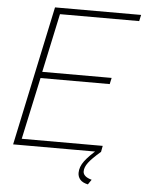

<svg xmlns="http://www.w3.org/2000/svg" viewBox="-59 -757 737 973"><g transform="rotate(5 309.5 -270.5)"><path d="M181 -710H619L612 -678H209L145 -379H498L491 -347H139L71 -32H483L477 0H30ZM373 115Q373 84 395.5 54Q418 24 462 -13H471L476 0Q433 37 415.5 60.5Q398 84 398 105Q398 132 442 144L425 169Q397 163 385 148.5Q373 134 373 115Z"/></g></svg>

Font: Raleway ExtraLight
Style: Italic
Weight: 200
Italic angle: -12°
Designer: Matt McInerney, Pablo Impallari, Rodrigo Fuenzalida
Foundry: Matt McInerney, Pablo Impallari, Rodrigo Fuenzalida
Version: Version 4.026